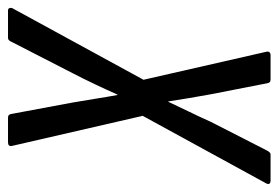

<svg xmlns="http://www.w3.org/2000/svg" viewBox="-154 -567 695 479"><g transform="rotate(90 193.5 -327.5)"><path d="M-20 0Q-24 0 -25.5 -3Q-27 -6 -26 -10L153 -338L83 -645Q82 -650 84.5 -652.5Q87 -655 91 -655H153Q161 -655 162 -645L189 -507Q194 -480 198.5 -453Q203 -426 207 -400H208Q220 -426 233 -452.5Q246 -479 258 -506L329 -645Q334 -655 339 -655H405Q410 -655 412 -652.5Q414 -650 412 -645L243 -336L318 -10Q320 0 309 0H247Q239 0 238 -10L210 -160Q205 -188 200.5 -217Q196 -246 191 -273H190Q178 -246 164.5 -217.5Q151 -189 137 -162L59 -10Q57 -5 54.5 -2.5Q52 0 49 0Z"/></g></svg>

Font: Sofia Sans Extra Condensed Medium
Style: Italic
Weight: 500
Italic angle: -9°
Version: Version 4.100